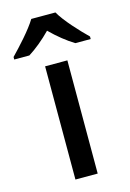

<svg xmlns="http://www.w3.org/2000/svg" viewBox="-163 -825 599 883"><g transform="rotate(-15 136.0 -383.0)"><path d="M193 -766H78C51 -721 -9 -656 -46 -618V-606H26C61 -628 99 -659 134 -695C170 -659 210 -627 245 -606H318V-618C280 -655 218 -721 193 -766ZM189 0V-539H83V0Z"/></g></svg>

Font: Noto Sans Bengali UI Medium
Style: Regular
Weight: 500
Designer: Jelle Bosma - Monotype Design Team
Foundry: Monotype Imaging Inc.
Version: Version 2.003